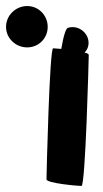

<svg xmlns="http://www.w3.org/2000/svg" viewBox="-52 -924 341 636"><path d="M-32 -835C-32 -797 0 -767 38 -767C76 -767 106 -797 106 -835C106 -873 76 -904 38 -904C0 -904 -32 -873 -32 -835ZM102 -330C102 -317 206 -308 218 -308C231 -308 242 -730 242 -742C242 -745 237 -748 228 -750C241 -762 245 -782 238 -800C228 -826 199 -840 174 -832C166 -832 158 -803 151 -762C138 -763 128 -764 124 -764C112 -764 102 -342 102 -330Z"/></svg>

Font: Ampere
Style: Regular
Weight: 400
Version: Version 1